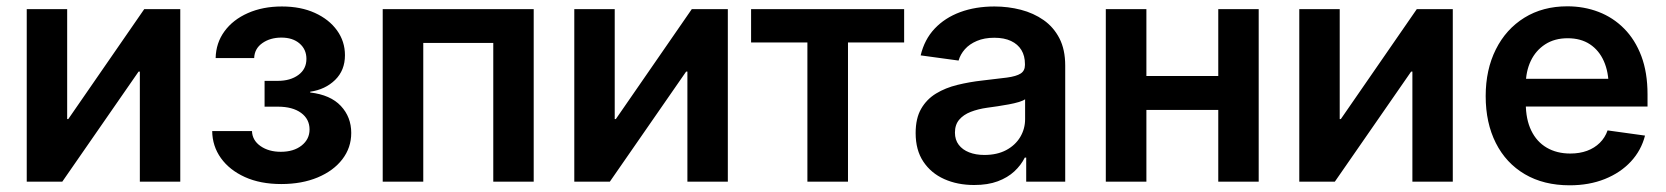

<svg xmlns="http://www.w3.org/2000/svg" viewBox="-20 -564 5171 596"><path d="M539.6 0H414.1V-341.8H410.2L173.3 0H63V-535.6H188.5V-194.3H191.9L427.7 -535.6H539.6Z M853 7.3Q788.1 7.3 740.2 -14.4Q692.4 -36.1 665.8 -73.2Q639.2 -110.4 638.7 -157.2H762.2Q763.2 -128.4 788.6 -110.6Q814 -92.8 851.6 -92.8Q891.6 -92.8 916.3 -112.3Q940.9 -131.8 940.9 -162.1Q940.9 -194.3 914.6 -213.6Q888.2 -232.9 842.3 -232.9H801.3V-313H842.3Q881.3 -313 906.2 -331.3Q931.2 -349.6 931.2 -381.3Q931.2 -410.6 909.9 -429Q888.7 -447.3 853.5 -447.3Q818.8 -447.3 794.4 -430.2Q770 -413.1 769 -383.8H649.4Q650.4 -430.7 676.8 -466.8Q703.1 -502.9 749.5 -523.4Q795.9 -543.9 855 -543.9Q913.6 -543.9 957.5 -523.9Q1001.5 -503.9 1026.1 -469.7Q1050.8 -435.5 1050.8 -392.6Q1050.8 -345.7 1020.3 -315.9Q989.7 -286.1 942.9 -279.3V-276.9Q1005.9 -269.5 1038.1 -235.1Q1070.3 -200.7 1070.3 -151.4Q1070.3 -105.5 1042.7 -69.6Q1015.1 -33.7 966.1 -13.2Q917 7.3 853 7.3Z M1636.7 -535.6V0H1511.2V-430.7H1293.9V0H1168V-535.6Z M2239.3 0H2113.8V-341.8H2109.9L1873 0H1762.7V-535.6H1888.2V-194.3H1891.6L2127.4 -535.6H2239.3Z M2486.3 0V-432.1H2311.5V-535.6H2786.6V-432.1H2612.3V0Z M3003.9 10.3Q2952.1 10.3 2911.1 -8.1Q2870.1 -26.4 2846.2 -62.3Q2822.3 -98.1 2822.3 -150.9Q2822.3 -196.8 2839.4 -226.3Q2856.4 -255.9 2885.7 -273.7Q2915 -291.5 2952.1 -300.5Q2989.3 -309.6 3028.8 -314Q3076.7 -319.3 3105.7 -323.2Q3134.8 -327.1 3148.2 -335.7Q3161.6 -344.2 3161.6 -362.3V-365.2Q3161.6 -390.6 3150.6 -408.7Q3139.6 -426.8 3118.4 -436.8Q3097.2 -446.8 3066.4 -446.8Q3035.6 -446.8 3012.5 -437Q2989.3 -427.2 2975.1 -411.1Q2960.9 -395 2955.6 -376L2837.9 -392.1Q2849.6 -441.4 2881.3 -475.1Q2913.1 -508.8 2960.7 -526.4Q3008.3 -543.9 3066.9 -543.9Q3109.4 -543.9 3148.9 -533.7Q3188.5 -523.4 3219.5 -501.7Q3250.5 -480 3268.6 -445.1Q3286.6 -410.2 3286.6 -360.4V0H3165.5V-74.7H3161.1Q3149.4 -51.3 3128.7 -32Q3107.9 -12.7 3077.1 -1.2Q3046.4 10.3 3003.9 10.3ZM3035.6 -83Q3075.2 -83 3103.5 -98.1Q3131.8 -113.3 3147 -138.7Q3162.1 -164.1 3162.1 -194.3V-255.9Q3156.2 -251.5 3142.6 -247.3Q3128.9 -243.2 3111.6 -240Q3094.2 -236.8 3076.4 -234.1Q3058.6 -231.4 3043.9 -229.5Q3016.1 -225.6 2993.4 -216.8Q2970.7 -208 2957.5 -192.4Q2944.3 -176.8 2944.3 -152.3Q2944.3 -129.9 2956.1 -114.5Q2967.8 -99.1 2988.3 -91.1Q3008.8 -83 3035.6 -83Z M3794.9 -328.1V-222.7H3504.4V-328.1ZM3538.6 -535.6V0H3412.6V-535.6ZM3887.2 -535.6V0H3761.7V-535.6Z M4489.7 0H4364.3V-341.8H4360.4L4123.5 0H4013.2V-535.6H4138.7V-194.3H4142.1L4377.9 -535.6H4489.7Z M4852.5 11.2Q4772 11.2 4713.4 -23.2Q4654.8 -57.6 4623.3 -120.1Q4591.8 -182.6 4591.8 -265.6Q4591.8 -347.7 4623.3 -410.6Q4654.8 -473.6 4711.9 -509Q4769 -544.4 4845.2 -544.4Q4897 -544.4 4942.1 -527.1Q4987.3 -509.8 5021.5 -475.3Q5055.7 -440.9 5075 -389.9Q5094.2 -338.9 5094.2 -271V-233.4H4647.9V-319.3H5031.2L4973.6 -294.9Q4973.6 -340.3 4958.7 -374Q4943.8 -407.7 4915.5 -426.5Q4887.2 -445.3 4846.2 -445.3Q4805.7 -445.3 4776.4 -426.3Q4747.1 -407.2 4731.7 -374.8Q4716.3 -342.3 4716.3 -300.8V-243.2Q4716.3 -193.8 4733.2 -158.9Q4750 -124 4781.2 -105.7Q4812.5 -87.4 4854.5 -87.4Q4883.3 -87.4 4906.5 -95.9Q4929.7 -104.5 4946 -120.6Q4962.4 -136.7 4970.2 -159.2L5086.4 -143.1Q5074.7 -97.2 5042.5 -62.5Q5010.3 -27.8 4961.7 -8.3Q4913.1 11.2 4852.5 11.2Z"/></svg>

Font: Inter 20pt SemiBold
Style: Regular
Weight: 600
Version: Version 4.001;git-66647c0bb